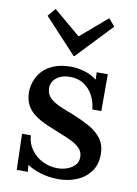

<svg xmlns="http://www.w3.org/2000/svg" viewBox="-88 -830 646 904"><g transform="rotate(10 235.0 -378.0)"><path d="M256 16Q209 16 169 3.5Q129 -9 105 -26L108 7H55L50 -165H92Q94 -128 115 -98Q136 -68 169.5 -51Q203 -34 242 -34Q265 -34 287 -41.5Q309 -49 324 -64.5Q339 -80 339 -103Q339 -128 323.5 -144.5Q308 -161 281.5 -174Q255 -187 221 -200Q191 -212 160.5 -225Q130 -238 104 -256Q78 -274 63 -300.5Q48 -327 48 -366Q48 -389 57 -415.5Q66 -442 86 -464.5Q106 -487 140 -501.5Q174 -516 224 -516Q251 -516 284.5 -507Q318 -498 347 -476L346 -511H399V-335H356Q353 -370 337.5 -400Q322 -430 294 -449Q266 -468 226 -468Q187 -468 162.5 -448.5Q138 -429 138 -400Q138 -371 156.5 -353Q175 -335 205 -322Q235 -309 270 -296Q312 -279 349 -259Q386 -239 409 -209Q432 -179 432 -133Q432 -83 406.5 -49.5Q381 -16 341 0Q301 16 256 16ZM225 -568 72 -733 104 -771 232 -663H233L360 -772L390 -737L230 -568Z"/></g></svg>

Font: Lora Medium
Style: Regular
Weight: 500
Designer: Olga Karpushina, Alexei Vanyashin (Cyrillic)
Foundry: Cyreal
Version: Version 3.004